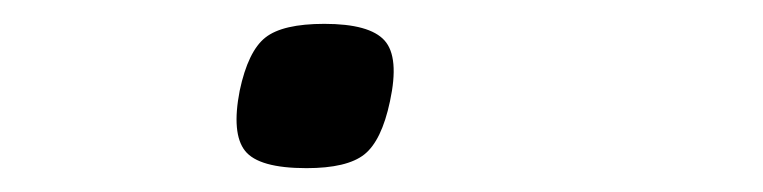

<svg xmlns="http://www.w3.org/2000/svg" viewBox="-20 -127 640 161"><path d="M237 14Q197 14 185.5 -0.5Q174 -15 181 -51Q188 -84 202.5 -95.5Q217 -107 252 -107Q290 -107 302.5 -93Q315 -79 307 -42Q300 -9 285.5 2.5Q271 14 237 14Z"/></svg>

Font: Victor Mono Thin ExtraLight
Style: Italic
Weight: 250
Italic angle: -12°
Monospace: yes
Version: Version 1.561;gftools[0.9.30]